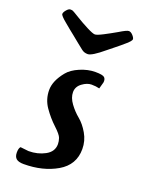

<svg xmlns="http://www.w3.org/2000/svg" viewBox="-129 -713 593 788"><g transform="rotate(20 168.0 -319.0)"><path d="M40 -49 76 -45Q116 -45 148 -62.5Q180 -80 180 -113Q180 -125 175.5 -138.5Q171 -152 143.5 -177.5Q116 -203 93 -236Q70 -269 70 -310Q70 -350 106 -394Q123 -415 157 -429.5Q191 -444 223.5 -444Q256 -444 263.5 -436.5Q271 -429 269 -415L261 -386Q246 -390 226.5 -390Q207 -390 186 -374.5Q165 -359 165 -335Q165 -311 183 -286.5Q201 -262 223 -244Q245 -226 263 -195Q281 -164 281 -128Q281 -59 220 -23.5Q159 12 75 12Q53 12 43 3.5Q33 -5 33 -23.5Q33 -42 40 -49ZM255 -630Q286 -649 295 -649Q304 -649 313 -639Q322 -629 322 -622.5Q322 -616 303.5 -599.5Q285 -583 261.5 -564.5Q238 -546 236 -544Q186 -502 168 -502Q152 -502 141 -511Q130 -520 116.5 -530.5Q103 -541 100.5 -543.5Q98 -546 87 -554.5Q76 -563 64.5 -572.5Q53 -582 41 -592Q14 -614 14 -621.5Q14 -629 23 -639.5Q32 -650 39 -650Q46 -650 50 -648.5Q54 -647 80 -631Q106 -615 132.5 -601.5Q159 -588 168 -588Q177 -588 203 -601.5Q229 -615 255 -630Z"/></g></svg>

Font: Cagliostro
Style: Regular
Weight: 400
Designer: Matthew Desmond
Foundry: Matthew Desmond
Version: Version